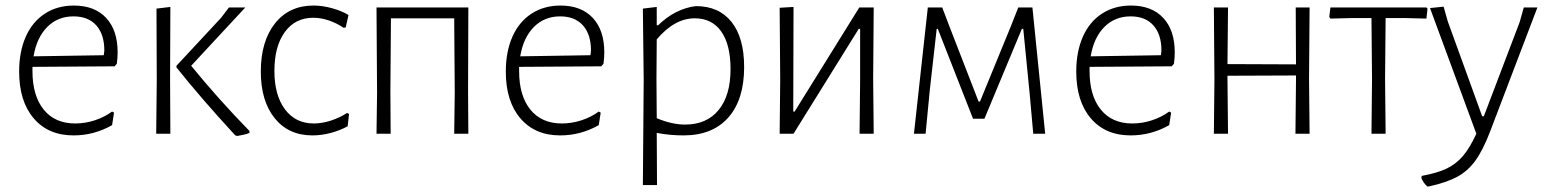

<svg xmlns="http://www.w3.org/2000/svg" viewBox="-20 -482 5577 692"><path d="M404 -293Q404 -273 401 -252L393 -243L97 -241V-226Q97 -137 137.5 -87Q178 -37 251 -37Q287 -37 322 -48.5Q357 -60 384 -80L391 -76L384 -31Q319 6 245 6Q154 6 101.5 -55.5Q49 -117 49 -224Q49 -296 73 -350Q97 -404 142 -433Q187 -462 246 -462Q321 -462 362.5 -417.5Q404 -373 404 -293ZM245 -423Q188 -423 150 -384.5Q112 -346 101 -279L354 -283L356 -300Q356 -358 327 -390.5Q298 -423 245 -423Z M594 -457 593 -198 594 0H543L545 -195L544 -451ZM879 -10V-3Q868 2 853.5 4.5Q839 7 835 8L828 6Q707 -125 616 -239V-245L777 -418L805 -455H864L669 -245Q765 -127 879 -10Z M1236 -428 1226 -383 1218 -382Q1195 -398 1166 -408Q1137 -418 1109 -418Q1044 -418 1006.5 -366.5Q969 -315 969 -226Q969 -139 1007 -88Q1045 -37 1111 -37Q1141 -37 1173 -47.5Q1205 -58 1231 -75L1238 -71L1233 -27Q1206 -12 1172.5 -3Q1139 6 1106 6Q1020 6 970 -56Q920 -118 920 -224Q920 -333 971 -397.5Q1022 -462 1110 -462Q1142 -462 1176.5 -452.5Q1211 -443 1236 -428Z M1617 0 1619 -147 1617 -416H1389L1387 -152L1388 0H1337L1339 -147L1337 -455H1668L1667 -152L1668 0Z M2158 -293Q2158 -273 2155 -252L2147 -243L1851 -241V-226Q1851 -137 1891.5 -87Q1932 -37 2005 -37Q2041 -37 2076 -48.5Q2111 -60 2138 -80L2145 -76L2138 -31Q2073 6 1999 6Q1908 6 1855.5 -55.5Q1803 -117 1803 -224Q1803 -296 1827 -350Q1851 -404 1896 -433Q1941 -462 2000 -462Q2075 -462 2116.5 -417.5Q2158 -373 2158 -293ZM1999 -423Q1942 -423 1904 -384.5Q1866 -346 1855 -279L2108 -283L2110 -300Q2110 -358 2081 -390.5Q2052 -423 1999 -423Z M2662 -240Q2662 -123 2605 -58.5Q2548 6 2444 6Q2394 6 2347 -3L2348 185H2297L2300 -195L2297 -451L2347 -457V-391H2352Q2414 -451 2488 -460Q2571 -460 2616.5 -403Q2662 -346 2662 -240ZM2613 -233Q2613 -321 2579.5 -368.5Q2546 -416 2484 -416Q2411 -416 2347 -340L2346 -198L2347 -56Q2402 -33 2449 -33Q2527 -33 2570 -85.5Q2613 -138 2613 -233Z M2840 -457 2839 -80H2844L3077 -455H3129L3127 -199L3129 0H3078L3080 -192V-378H3075L2840 0H2790L2792 -195L2790 -454Z M3403 -384 3507 -116H3512L3624 -389L3650 -455H3701L3747 0H3704L3691 -145L3668 -378H3663L3528 -54H3487L3360 -378H3356L3331 -156L3316 0H3274L3324 -455H3376Z M4214 -293Q4214 -273 4211 -252L4203 -243L3907 -241V-226Q3907 -137 3947.5 -87Q3988 -37 4061 -37Q4097 -37 4132 -48.5Q4167 -60 4194 -80L4201 -76L4194 -31Q4129 6 4055 6Q3964 6 3911.5 -55.5Q3859 -117 3859 -224Q3859 -296 3883 -350Q3907 -404 3952 -433Q3997 -462 4056 -462Q4131 -462 4172.5 -417.5Q4214 -373 4214 -293ZM4055 -423Q3998 -423 3960 -384.5Q3922 -346 3911 -279L4164 -283L4166 -300Q4166 -358 4137 -390.5Q4108 -423 4055 -423Z M4649 0 4651 -195V-210L4404 -209V-198L4406 0H4355L4357 -195L4355 -455H4406L4404 -251L4651 -250L4650 -455H4700L4698 -198L4700 0Z M5041 -417H4974L4972 -198L4974 0H4923L4925 -195L4923 -417H4857L4775 -415L4771 -421L4775 -455H5121L5125 -451L5121 -415Z M5328 -63 5457 -402 5472 -455H5521L5351 -9Q5325 59 5297.5 97Q5270 135 5231.5 155.5Q5193 176 5130 190H5124Q5110 177 5103 160L5104 152Q5159 142 5193 126Q5227 110 5252 81Q5277 52 5301 0L5134 -453L5183 -458L5198 -405L5322 -63Z"/></svg>

Font: t
Style: Regular
Weight: 300
Designer: Juan Pablo del Peral
Foundry: Huerta Tipografica
Version: Version 2.004; ttfautohint (v1.8.1)